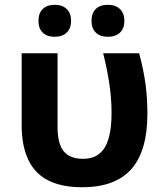

<svg xmlns="http://www.w3.org/2000/svg" viewBox="-20 -767 685 795"><path d="M90.8 -120.6Q69.8 -172.9 69.8 -249V-546.4H218.3V-240.7Q218.3 -172.4 243.7 -140.9Q269 -109.4 324.2 -109.4Q368.7 -109.4 394.5 -133.3Q418.5 -154.3 430.2 -195.3Q441.9 -236.3 441.9 -299.8Q441.9 -356 433.3 -416Q424.8 -476.1 407.2 -546.4H556.2Q574.7 -476.6 582.5 -419.2Q590.3 -361.8 590.3 -295.9Q590.3 -141.6 523.7 -66.7Q457 8.3 320.3 8.3Q230.5 8.3 173.1 -23.4Q115.7 -55.2 90.8 -120.6ZM358.9 -680.7Q358.9 -712.9 376.7 -730Q394.5 -747.1 426.8 -747.1Q459 -747.1 477.1 -729.2Q495.1 -711.4 495.1 -680.7Q495.1 -649.9 477.1 -632.3Q459 -614.7 426.8 -614.7Q394.5 -614.7 376.7 -632.1Q358.9 -649.4 358.9 -680.7ZM139.2 -680.7Q139.2 -712.4 157 -729.7Q174.8 -747.1 206.5 -747.1Q238.3 -747.1 256.3 -729.5Q274.4 -711.9 274.4 -680.7Q274.4 -649.9 256.3 -632.3Q238.3 -614.7 206.5 -614.7Q174.8 -614.7 157 -631.8Q139.2 -648.9 139.2 -680.7Z"/></svg>

Font: Viking Open Sans
Style: Bold
Weight: 700
Foundry: Ascender Corporation
Version: Version 2.001